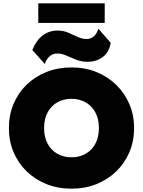

<svg xmlns="http://www.w3.org/2000/svg" viewBox="-20 -1121 861 1156"><path d="M410.5 15Q328.5 15 259.5 -12.8Q190.5 -40.5 139.8 -90Q89 -139.5 61.2 -206Q33.5 -272.5 33.5 -350Q33.5 -428 61.2 -494.5Q89 -561 139.8 -610.5Q190.5 -660 259.5 -687.5Q328.5 -715 410.5 -715Q492.5 -715 561.2 -687Q630 -659 680.8 -609Q731.5 -559 759.5 -492.8Q787.5 -426.5 787.5 -350Q787.5 -272.5 759.5 -206Q731.5 -139.5 680.8 -90Q630 -40.5 561.2 -12.8Q492.5 15 410.5 15ZM410.5 -174Q447 -174 477.2 -186.2Q507.5 -198.5 529.5 -221.5Q551.5 -244.5 563.5 -277Q575.5 -309.5 575.5 -350Q575.5 -404 554.5 -443.5Q533.5 -483 496.2 -504.5Q459 -526 410.5 -526Q374 -526 343.8 -513.8Q313.5 -501.5 291.5 -478.5Q269.5 -455.5 257.5 -423Q245.5 -390.5 245.5 -350Q245.5 -296 266.5 -256.5Q287.5 -217 324.8 -195.5Q362 -174 410.5 -174ZM249.5 -736 174.5 -820Q198 -878 237 -907.5Q276 -937 325.5 -937Q362 -937 391.5 -924.2Q421 -911.5 447.5 -898.8Q474 -886 501.5 -886Q525 -886 543.2 -900.5Q561.5 -915 572.5 -948L646.5 -863Q637 -806 598.5 -777.5Q560 -749 507.5 -749Q470.5 -749 438.8 -761.5Q407 -774 378.8 -786.5Q350.5 -799 324.5 -799Q300.5 -799 281 -784Q261.5 -769 249.5 -736ZM210.5 -983V-1101H610.5V-983Z"/></svg>

Font: Geologica Roman Black
Style: Regular
Weight: 900
Designer: Sindre Bremnes, Frode Helland
Foundry: Monokrom Skriftforlag AS
Version: Version 1.010;gftools[0.9.28]